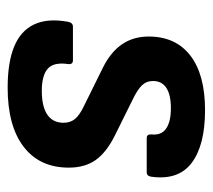

<svg xmlns="http://www.w3.org/2000/svg" viewBox="-47 -497 556 502"><g transform="rotate(90 231.0 -246.0)"><path d="M209.2 12Q143.7 12 102.3 -4.8Q60.9 -21.7 44.1 -56.7Q27.2 -91.7 36.9 -145.7Q39.2 -158.7 49.9 -158.7H137.7Q143.4 -158.7 145.9 -155.4Q148.4 -152.1 147.4 -145.7Q142.1 -108.2 159.7 -92.8Q177.3 -77.3 217.4 -77.3Q258.6 -77.3 279.8 -91.7Q301 -106.2 301 -134.4Q301 -151.3 291.5 -163.4Q282 -175.6 258.4 -186.9L156.4 -237.3Q115.8 -257.6 95.6 -287.3Q75.5 -316.9 75.5 -356.6Q75.5 -427.3 125.3 -465.7Q175.2 -504.1 268 -504.1Q359.6 -504.1 405.8 -469.2Q452 -434.4 442 -363.3Q440.3 -351.6 430.3 -351.6H341.1Q330.8 -351.6 331.4 -363.3Q334.4 -389.5 316.5 -402.1Q298.6 -414.8 262.8 -414.8Q228 -414.8 209.9 -403Q191.8 -391.2 191.8 -368Q191.8 -350.7 203.3 -338.9Q214.8 -327.1 241.1 -314.5L335.3 -267.8Q378.7 -246.1 398.5 -218Q418.3 -189.8 418.3 -147.8Q418.3 -71.7 363.8 -29.9Q309.3 12 209.2 12Z"/></g></svg>

Font: Sofia Sans Hairline
Style: Italic
Weight: 1
Italic angle: -9°
Designer: Botio Nikoltchev, Ani Petrova
Foundry: lettersoup
Version: Version 4.102